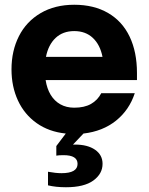

<svg xmlns="http://www.w3.org/2000/svg" viewBox="-20 -552 625 808"><path d="M182 228V170.8Q215 176.8 238.6 176.8Q306.4 176.8 306.4 137.6Q306.4 119.4 291.8 110.2Q277.2 101 247.4 101Q227 101 217 103V62.6L256.8 10Q185.4 2.6 133.9 -34.1Q82.4 -70.8 55.4 -129.3Q28.4 -187.8 28.4 -260Q28.4 -338 59.6 -399.7Q90.8 -461.4 150.8 -496.7Q210.8 -532 292.4 -532Q375.2 -532 434.9 -497.3Q494.6 -462.6 525.5 -397.9Q556.4 -333.2 556.4 -245V-215H172Q177.6 -178.8 193.3 -152.9Q209 -127 234.2 -112.9Q259.4 -98.8 292.4 -98.8Q335 -98.8 362.8 -114.5Q390.6 -130.2 406.2 -159.8H547.2Q524 -89 468.2 -44.2Q412.4 0.6 331.2 10L287.2 56.4H295.4Q348.6 56.4 380.1 78.2Q411.6 100 411.6 137.6Q411.6 179.4 372.8 207.7Q334 236 257.4 236Q215 236 182 228ZM292.4 -421.2Q244.6 -421.2 214 -392.4Q183.4 -363.6 173.4 -312.6H411.4Q401.4 -363.6 370.8 -392.4Q340.2 -421.2 292.4 -421.2Z"/></svg>

Font: Aspekta Variable
Style: Regular
Weight: 400
Designer: Ivo Dolenc
Version: Version 2.100